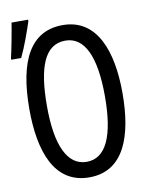

<svg xmlns="http://www.w3.org/2000/svg" viewBox="-107 -842 695 914"><g transform="rotate(-10 240.5 -385.0)"><path d="M-19 -614V-606H29C53 -655 77 -724 93 -772V-780H13C9 -751 -11 -644 -19 -614ZM251 10C419 10 475 -152 475 -358C475 -563 415 -726 250 -726C97 -726 25 -597 25 -359C25 -156 81 10 251 10ZM251 -65C158 -65 110 -168 110 -358C110 -547 150 -651 250 -651C343 -651 390 -549 390 -358C390 -165 344 -65 251 -65Z"/></g></svg>

Font: Noto Sans Mono ExtraCondensed
Style: Regular
Weight: 400
Width: 2
Designer: Monotype Design Team
Foundry: Monotype Imaging Inc.
Version: Version 2.014